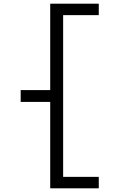

<svg xmlns="http://www.w3.org/2000/svg" viewBox="-20 -770 680 1040"><path d="M515 -750H252V-282H92V-218H252V250H515V188H322V-688H515Z"/></svg>

Font: altertype_V2
Style: Regular
Weight: 400
Designer: Simon Renaud
Version: Version 2.001;Glyphs 3.1.2 (3151)